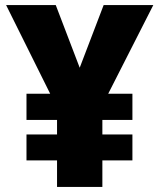

<svg xmlns="http://www.w3.org/2000/svg" viewBox="-20 -734 626 754"><path d="M293 -468 387 -714H582L405 -366H500V-263H382V-206H500V-104H382V0H204V-104H84V-206H204V-263H84V-366H177L4 -714H199Z"/></svg>

Font: Noto Sans Oriya Blk
Style: Regular
Weight: 900
Designer: Amélie Bonet and Sol Matas
Foundry: Google LLC
Version: Version 2.006; ttfautohint (v1.8.4.7-5d5b)